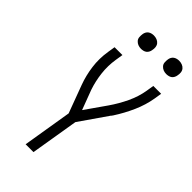

<svg xmlns="http://www.w3.org/2000/svg" viewBox="-286 -1005 1073 1073"><g transform="rotate(45 250.0 -468.5)"><path d="M163 0 211 -292 150 -456Q130 -510 122 -569.5Q114 -629 124 -691L131 -735H193L186 -691Q177 -635 183.5 -580Q190 -525 207 -475L251 -358L337 -481Q371 -530 396 -583Q421 -636 430 -691L437 -735H499L492 -691Q482 -631 456 -572.5Q430 -514 395 -460Q392 -457 391 -454.5Q390 -452 387 -450L272 -284L225 0ZM441 -833Q428 -833 417 -837.5Q406 -842 398 -851Q390 -860 389 -872.5Q388 -885 390 -898Q391 -906 395.5 -914.5Q400 -923 407.5 -928Q415 -933 423.5 -935Q432 -937 440 -937Q453 -937 464.5 -932.5Q476 -928 483.5 -919Q491 -910 492.5 -897.5Q494 -885 491 -872Q490 -864 485.5 -855.5Q481 -847 474 -842Q467 -837 458 -835Q449 -833 441 -833ZM241 -833Q228 -833 217 -837.5Q206 -842 198 -851Q190 -860 189 -872.5Q188 -885 190 -898Q191 -906 195.5 -914.5Q200 -923 207.5 -928Q215 -933 223.5 -935Q232 -937 240 -937Q253 -937 264.5 -932.5Q276 -928 283.5 -919Q291 -910 292.5 -897.5Q294 -885 291 -872Q290 -864 285.5 -855.5Q281 -847 274 -842Q267 -837 258 -835Q249 -833 241 -833Z"/></g></svg>

Font: Iosevka Curly Light
Style: Italic
Weight: 300
Italic angle: -9°
Monospace: yes
Designer: Belleve Invis
Foundry: Belleve Invis
Version: Version 22.1.2; ttfautohint (v1.8.4)